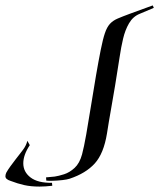

<svg xmlns="http://www.w3.org/2000/svg" viewBox="-326 -469 601 709"><path d="M-155 198 -156 186 -124 183Q-110 181 -89.5 174.5Q-69 168 -50.5 151Q-32 134 -23 101Q-16 75 -7.5 27Q1 -21 10 -78Q19 -135 28.5 -190Q38 -245 46 -285Q54 -325 61.5 -347Q69 -369 80 -381Q91 -393 108.5 -400.5Q126 -408 153 -418L238 -449L242 -440L190 -418Q165 -408 150.5 -383Q136 -358 128.5 -326Q121 -294 116 -260Q111 -226 106 -197Q104 -184 99 -153Q94 -122 87.5 -86Q81 -50 76 -19.5Q71 11 69 24Q57 98 24 134.5Q-9 171 -69 191Q-78 194 -95.5 196Q-113 198 -130 198.5Q-147 199 -155 198ZM-180 220Q-212 220 -236.5 214.5Q-261 209 -287 199Q-306 193 -306 182Q-306 176 -303 169Q-297 158 -287.5 145Q-278 132 -268 119Q-261 110 -254 101Q-247 92 -241 84Q-229 68 -225 51L-216 67Q-240 103 -240 134Q-240 166 -213 186.5Q-186 207 -134 206L-133 217Q-160 220 -180 220Z"/></svg>

Font: Kings
Style: Regular
Weight: 400
Designer: Robert E. Leuschke
Foundry: Robert E. Leuschke
Version: Version 1.010; ttfautohint (v1.8.3)